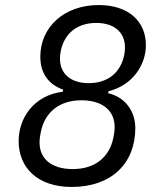

<svg xmlns="http://www.w3.org/2000/svg" viewBox="-20 -730 640 762"><path d="M264 12C423 12 517 -82 517 -222C517 -288 477 -345 409 -360L411 -368C507 -392 559 -473 559 -551C559 -646 489 -710 372 -710C235 -710 140 -623 140 -505C140 -443 169 -396 231 -374L229 -366C115 -352 54 -262 54 -170C54 -64 130 12 264 12ZM269 -59C184 -59 137 -100 137 -164C137 -180 139 -191 142 -206C158 -286 217 -332 303 -332C388 -332 435 -290 435 -226C435 -210 433 -199 430 -184C414 -104 355 -59 269 -59ZM332 -400C260 -400 218 -438 218 -497C218 -508 219 -517 221 -527C235 -597 286 -639 362 -639C434 -639 476 -601 476 -542C476 -531 475 -522 473 -512C459 -442 408 -400 332 -400Z"/></svg>

Font: LVC Sans
Style: Italic
Weight: 400
Italic angle: -11.31°
Designer: Mike Abbink, Paul van der Laan, Pieter van Rosmalen
Foundry: Bold Monday
Version: Version 3.0